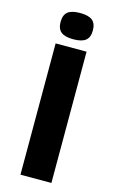

<svg xmlns="http://www.w3.org/2000/svg" viewBox="-133 -936 598 989"><g transform="rotate(15 166.0 -442.0)"><path d="M84 -700H249V0H84ZM100.5 -867.5Q121 -884 166 -884Q211 -884 231.5 -867.5Q252 -851 252 -814Q252 -777 231.5 -760.5Q211 -744 166 -744Q121 -744 100.5 -760.5Q80 -777 80 -814Q80 -851 100.5 -867.5Z"/></g></svg>

Font: Fivo Sans
Style: Regular
Weight: 700
Designer: Alexander Slobzheninov
Foundry: Alexander Slobzheninov
Version: 1.0